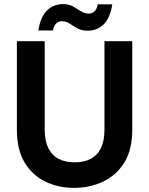

<svg xmlns="http://www.w3.org/2000/svg" viewBox="-20 -900 724 932"><path d="M339 12Q262 12 199 -19Q136 -50 99 -112Q62 -174 62 -270V-700H197V-269Q197 -217 214.5 -181.5Q232 -146 264.5 -129Q297 -112 342 -112Q388 -112 420.5 -129Q453 -146 470 -181.5Q487 -217 487 -269V-700H622V-270Q622 -174 584 -112Q546 -50 481.5 -19Q417 12 339 12ZM405 -751Q376 -751 355.5 -762.5Q335 -774 318 -785.5Q301 -797 280 -797Q264 -797 252.5 -786Q241 -775 237 -752H166Q177 -819 208.5 -849.5Q240 -880 286 -880Q315 -880 335 -868.5Q355 -857 372.5 -845.5Q390 -834 411 -834Q428 -834 439.5 -845.5Q451 -857 454 -879H525Q515 -813 483.5 -782Q452 -751 405 -751Z"/></svg>

Font: DM Sans 9pt
Style: Bold
Weight: 700
Version: Version 4.004;gftools[0.9.30]